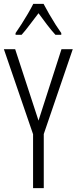

<svg xmlns="http://www.w3.org/2000/svg" viewBox="-20 -1033 394 987"><path d="M178 -413 296 -780H354L205 -344V-66H150V-343L0 -780H58ZM204 -1013Q216 -990 233 -960.5Q250 -931 267 -904.5Q284 -878 295 -863V-854H265Q244 -877 221.5 -906.5Q199 -936 178 -965Q157 -938 133.5 -906.5Q110 -875 91 -854H60V-863Q74 -883 91 -909.5Q108 -936 124 -963.5Q140 -991 151 -1013Z"/></svg>

Font: Noto Sans Malayalam UI ExtraCondensed Light
Style: Regular
Weight: 300
Width: 2
Designer: Jelle Bosma - Monotype Design Team
Foundry: Monotype Imaging Inc.
Version: Version 2.104; ttfautohint (v1.8.4.7-5d5b)